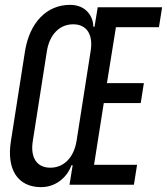

<svg xmlns="http://www.w3.org/2000/svg" viewBox="-20 -760 687 790"><path d="M149 10C218 10 261 -41 274 -80H279L266 0H531L544 -82H367L407 -336H559L572 -418H420L457 -648H634L647 -730H382L369 -650H364C364 -689 337 -740 268 -740C172 -740 102 -667 83 -550L25 -180C6 -63 53 10 149 10ZM187 -70C131 -70 104 -112 115 -180L173 -550C184 -618 225 -660 281 -660C337 -660 364 -618 353 -550L295 -180C284 -112 243 -70 187 -70Z"/></svg>

Font: JetBrains Mono
Style: Italic
Weight: 400
Italic angle: -9°
Monospace: yes
Designer: Philipp Nurullin, Konstantin Bulenkov
Foundry: JetBrains
Version: Version 2.305